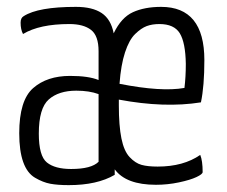

<svg xmlns="http://www.w3.org/2000/svg" viewBox="-20 -530 661 559"><path d="M439 -45Q514 -45 563 -79Q570 -62 570 -29Q570 -23 552 -14.5Q534 -6 501 1Q468 8 434 8Q347 8 314 -37V-21Q263 9 180 9Q148 9 126.5 5Q105 1 82 -12.5Q59 -26 47.5 -58.5Q36 -91 36 -142Q36 -238 76.5 -273.5Q117 -309 184 -309Q238 -309 267 -297V-381Q267 -426 245 -443Q223 -460 182 -460Q95 -460 47 -431Q40 -444 40 -464Q40 -478 49 -483Q91 -510 201 -510Q249 -510 276 -492Q303 -474 311 -433Q333 -479 367 -494.5Q401 -510 449 -510Q575 -510 575 -355Q575 -279 565 -232Q459 -215 326 -240V-223Q326 -164 333.5 -127Q341 -90 357.5 -72.5Q374 -55 392 -50Q410 -45 439 -45ZM444 -460Q423 -460 407 -454Q391 -448 373.5 -431Q356 -414 344 -377.5Q332 -341 328 -286Q450 -262 517 -274Q521 -306 521 -344Q520 -406 503.5 -433Q487 -460 444 -460ZM267 -59V-256Q240 -266 202 -266Q151 -266 122 -240.5Q93 -215 93 -141Q93 -76 116.5 -57Q140 -38 187 -38Q246 -38 267 -59Z"/></svg>

Font: Yanone Kaffeesatz Light
Style: Regular
Weight: 300
Designer: Yanone (Cyrillic: Daniel Pouzeot)
Foundry: Yanone
Version: Version 1.003;PS 001.003;hotconv 1.0.88;makeotf.lib2.5.64775